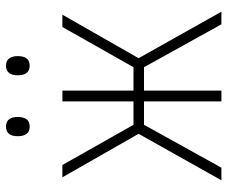

<svg xmlns="http://www.w3.org/2000/svg" viewBox="-79 -679 758 640"><g transform="rotate(-90 300.0 -359.0)"><path d="M401 -639C425 -639 433 -656 433 -679C433 -700 425 -718 401 -718C378 -718 369 -702 369 -679C369 -655 378 -639 401 -639ZM198 -639C223 -639 230 -657 230 -679C230 -700 223 -718 198 -718C175 -718 166 -703 166 -679C166 -655 175 -639 198 -639ZM19 0H61L204 -258H282V0H318V-258H396L539 0H581L426 -276L571 -530H530L396 -293H318V-530H282V-293H204L70 -530H29L174 -276Z"/></g></svg>

Font: Noto Sans Mono ExtraLight
Style: Regular
Weight: 200
Designer: Monotype Design Team
Foundry: Monotype Imaging Inc.
Version: Version 2.014